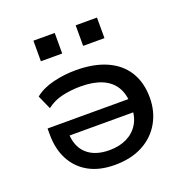

<svg xmlns="http://www.w3.org/2000/svg" viewBox="-130 -837 933 965"><g transform="rotate(-20 337.0 -354.5)"><path d="M323 9Q242 9 185 -22.5Q128 -54 97.5 -111.5Q67 -169 67 -247V-279H524V-208H138L158 -229Q158 -151 201.5 -110.5Q245 -70 323 -70Q376 -70 416 -89.5Q456 -109 478.5 -146Q501 -183 501 -235V-247Q501 -305 477.5 -343.5Q454 -382 408 -401.5Q362 -421 294 -421Q245 -421 197.5 -410.5Q150 -400 113 -371L80 -445Q119 -477 178.5 -491.5Q238 -506 299 -506Q395 -506 463 -476Q531 -446 567 -388.5Q603 -331 603 -249Q603 -176 569.5 -117Q536 -58 473.5 -24.5Q411 9 323 9ZM377 -608V-718H491V-608ZM151 -608V-718H265V-608Z"/></g></svg>

Font: Nunito Sans 7pt SemiExpanded Medium
Style: Regular
Weight: 500
Width: 6
Designer: Vernon Adams
Foundry: Vernon Adams
Version: Version 3.101;gftools[0.9.27]